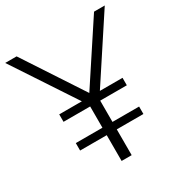

<svg xmlns="http://www.w3.org/2000/svg" viewBox="-172 -867 941 993"><g transform="rotate(-30 298.0 -370.0)"><path d="M268 0V-358.5L282 -312.5L0 -740H68L310.5 -370.5H287.5L530.5 -740H594.5L314 -312.5L328 -358V0ZM109 -154V-198.5H487V-154ZM109 -325.5V-370H487V-325.5Z"/></g></svg>

Font: Encode Sans Condensed Thin Light
Style: Regular
Weight: 300
Version: Version 3.002